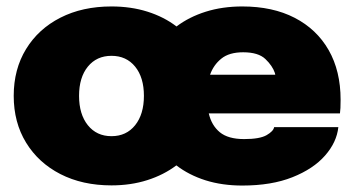

<svg xmlns="http://www.w3.org/2000/svg" viewBox="-20 -562 1098 595"><path d="M325.5 12.5Q235.5 12.5 167.2 -22.5Q99 -57.5 60.8 -120Q22.5 -182.5 22.5 -265Q22.5 -347.5 60.8 -410Q99 -472.5 167.2 -507.2Q235.5 -542 325.5 -542Q386 -542 437.2 -525.8Q488.5 -509.5 527 -480Q566 -509.5 617.8 -525.8Q669.5 -542 731 -542Q825 -542 893.2 -506.8Q961.5 -471.5 998.5 -406.8Q1035.5 -342 1035.5 -253Q1035.5 -238 1035 -227.5Q1034.5 -217 1033.5 -210.5H627Q635.5 -173.5 661.2 -152.2Q687 -131 736.5 -131Q785 -131 806.2 -143.2Q827.5 -155.5 829.5 -168H1028.5Q1023.5 -121 987.2 -79.8Q951 -38.5 886.2 -12.8Q821.5 13 731 13Q668.5 13 617 -3.2Q565.5 -19.5 526.5 -49.5Q487.5 -20 436.5 -3.8Q385.5 12.5 325.5 12.5ZM631 -330.5H833Q833 -332.5 832 -335.5Q824.5 -358 802.5 -379Q780.5 -400 733.5 -400Q690 -400 665.8 -380.2Q641.5 -360.5 631 -330.5ZM325.5 -140Q371.5 -140 398.8 -174Q426 -208 426 -265Q426 -322 398.8 -355.5Q371.5 -389 325.5 -389Q279.5 -389 252.2 -355.5Q225 -322 225 -265Q225 -208 252.2 -174Q279.5 -140 325.5 -140Z"/></svg>

Font: Epilogue Black
Style: Regular
Weight: 900
Designer: Tyler Finck
Foundry: Etcetera Type Co
Version: Version 2.111; ttfautohint (v1.8.3)